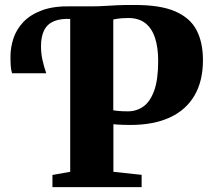

<svg xmlns="http://www.w3.org/2000/svg" viewBox="-20 -769 874 789"><path d="M195.5 0V-50L268.5 -63V-702L259.5 -722L268.5 -743H361Q384 -743 408.8 -744.5Q433.5 -746 463.5 -747.5Q493.5 -749 532 -748.5Q638.5 -749 700 -722.2Q761.5 -695.5 787.8 -645Q814 -594.5 814 -521.5Q814 -436 779.2 -376.5Q744.5 -317 677.8 -286.2Q611 -255.5 515 -255.5Q501 -255.5 486.5 -256Q472 -256.5 461.2 -257.2Q450.5 -258 446 -258.5V-63L562 -50.5V0ZM506 -311.5Q541 -311.5 569 -331.2Q597 -351 613.5 -396.2Q630 -441.5 630 -518Q630 -574 617 -613.5Q604 -653 577 -674Q550 -695 507 -695Q491 -695 480 -694Q469 -693 461.2 -691.8Q453.5 -690.5 445.5 -689V-316Q454 -314 469.2 -312.8Q484.5 -311.5 506 -311.5ZM29.5 -468Q25.5 -481 24.2 -497.2Q23 -513.5 23 -536Q23 -574 35.2 -611.2Q47.5 -648.5 76.2 -678.8Q105 -709 153 -726.8Q201 -744.5 272 -743L277 -717.5L272 -691Q230 -693.5 202.2 -682Q174.5 -670.5 161.5 -644.8Q148.5 -619 148.5 -579.5Q148.5 -549.5 154.5 -522.5Q160.5 -495.5 170 -468Z"/></svg>

Font: Merriweather 60pt Black
Style: Regular
Weight: 900
Version: Version 2.100